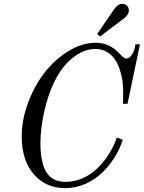

<svg xmlns="http://www.w3.org/2000/svg" viewBox="-20 -950 740 988"><path d="M700.2 -722.2 636.2 -416H612.8Q613.8 -429.2 613.8 -479Q613.8 -507.3 609.9 -535.6Q606 -564 595.7 -594Q585.4 -624 569.8 -646.5Q554.2 -668.9 528.3 -683.6Q502.4 -698.2 470.2 -698.2Q433.1 -698.2 396 -679.7Q358.9 -661.1 323.2 -624.3Q287.6 -587.4 257.6 -524.9Q227.5 -462.4 209 -381.8Q188 -290.5 188 -211.9Q188 -163.1 195.6 -127Q203.1 -90.8 215.1 -69.6Q227.1 -48.3 244.6 -35.6Q262.2 -22.9 279.5 -18.6Q296.9 -14.2 317.9 -14.2Q363.3 -14.2 406 -33.2Q448.7 -52.2 481.9 -84.7Q515.1 -117.2 540.5 -157.5Q565.9 -197.8 581.1 -242.2L611.8 -231Q596.7 -183.6 569.3 -139.9Q542 -96.2 504.9 -60.5Q467.8 -24.9 418.5 -3.4Q369.1 18.1 315.9 18.1Q215.3 18.1 153.6 -53.7Q91.8 -125.5 91.8 -247.1Q91.8 -334 124.8 -422.1Q157.7 -510.3 210.4 -577.6Q263.2 -645 333 -687.5Q402.8 -730 472.2 -730Q537.6 -730 585 -684.1Q589.8 -679.7 597.7 -671.4Q605.5 -663.1 609.4 -659.4Q613.3 -655.8 619.1 -652.3Q625 -648.9 630.9 -648.9Q644 -648.9 654.8 -663.1Q665.5 -677.2 670.7 -693.1Q675.8 -709 676.8 -722.2ZM495.1 -762.2 480 -774.9 564 -897.9Q585.9 -930.2 607.9 -930.2Q623.5 -930.2 633.3 -920.9Q643.1 -911.6 643.1 -897Q643.1 -874 617.2 -855Z"/></svg>

Font: Flanker Steampunk
Style: Italic
Weight: 400
Italic angle: -12°
Designer: Alexey Kryukov, Leonardo Di Lena
Foundry: Alexey Kryukov, Leonardo Di Lena
Version: 1.210